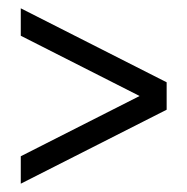

<svg xmlns="http://www.w3.org/2000/svg" viewBox="-20 -546 451 462"><path d="M381 -282 30 -460V-526L381 -348ZM30 -104V-170L381 -348V-282Z"/></svg>

Font: Akshar Light Light
Style: Regular
Weight: 300
Version: Version 1.100